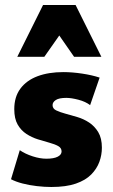

<svg xmlns="http://www.w3.org/2000/svg" viewBox="-20 -731 453 767"><path d="M185 16Q158 16 127.5 12.5Q97 9 70 2Q43 -5 24 -15L59 -131Q81 -116 110.5 -106.5Q140 -97 165 -97Q195 -97 210.5 -105Q226 -113 226 -126Q226 -140 212.5 -147.5Q199 -155 177 -161Q155 -167 131 -174.5Q107 -182 85.5 -196Q64 -210 50.5 -233.5Q37 -257 37 -295Q37 -344 61.5 -377Q86 -410 130 -426.5Q174 -443 233 -443Q268 -443 308 -437Q348 -431 378 -421L340 -311Q322 -325 293.5 -332.5Q265 -340 245 -340Q216 -340 203 -331.5Q190 -323 190 -311Q190 -297 204.5 -290Q219 -283 241 -277Q263 -271 288.5 -263.5Q314 -256 336 -241.5Q358 -227 372.5 -203Q387 -179 387 -141Q387 -112 377 -84.5Q367 -57 344.5 -34Q322 -11 283 2.5Q244 16 185 16ZM276 -504 185 -635 152 -711H282L385 -504ZM49 -504 152 -711H282L249 -635L157 -504Z"/></svg>

Font: Ysabeau Office Black
Style: Regular
Weight: 900
Designer: Christian Thalmann (Catharsis Fonts)
Version: Version 2.001;gftools[0.9.30]; featfreeze: tnum,lnum,ss02